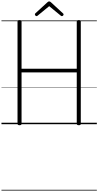

<svg xmlns="http://www.w3.org/2000/svg" viewBox="-20 -1694 1341 2619"><path d="M246 14Q219 14 219 -5V-1401Q219 -1411 225.5 -1415.5Q232 -1420 246 -1420Q274 -1420 274 -1401V-756H1027V-1401Q1027 -1411 1034 -1415.5Q1041 -1420 1055 -1420Q1082 -1420 1082 -1401V-5Q1082 5 1075.5 9.5Q1069 14 1055 14Q1027 14 1027 -5V-706H274V-5Q274 5 267.5 9.5Q261 14 246 14ZM479 -1474Q471 -1474 463.5 -1481.5Q456 -1489 456 -1497Q456 -1500 457 -1503.5Q458 -1507 461 -1511L626 -1662Q631 -1667 636.5 -1670.5Q642 -1674 651 -1674Q660 -1674 665 -1670.5Q670 -1667 676 -1662L842 -1509Q845 -1506 846 -1503Q847 -1500 847 -1497Q847 -1488 839.5 -1481Q832 -1474 824 -1474Q819 -1474 815.5 -1476Q812 -1478 807 -1482L651 -1610L495 -1482Q490 -1478 486.5 -1476Q483 -1474 479 -1474ZM0 895H1301V905H0ZM0 -20H1301V0H0ZM0 -505H1301V-500H0ZM0 -1415H1301V-1405H0Z"/></svg>

Font: Playwrite BE WAL Guides
Style: Regular
Weight: 400
Designer: Veronika Burian, José Scaglione
Foundry: TypeTogether
Version: Version 1.003